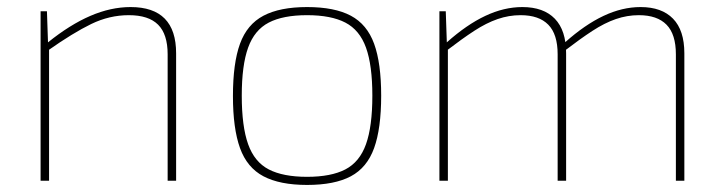

<svg xmlns="http://www.w3.org/2000/svg" viewBox="-20 -512 2050 544"><path d="M350 -492Q479 -492 479 -361V0H455V-358Q455 -415 428 -442Q401 -469 345 -469Q290 -469 238.5 -444Q187 -419 116 -369V-392Q178 -442 236 -467Q294 -492 350 -492ZM113 -480 116 -392 119 -376V0H95V-480Z M850 -492Q928 -492 974 -467.5Q1020 -443 1040 -388Q1060 -333 1060 -241Q1060 -148 1040 -92.5Q1020 -37 974 -12.5Q928 12 850 12Q773 12 726.5 -12.5Q680 -37 660 -92.5Q640 -148 640 -240Q640 -333 660 -388Q680 -443 726.5 -467.5Q773 -492 850 -492ZM850 -469Q782 -469 741.5 -448Q701 -427 683 -377Q665 -327 665 -241Q665 -154 683 -103.5Q701 -53 741.5 -32Q782 -11 850 -11Q918 -11 958.5 -32Q999 -53 1017 -103.5Q1035 -154 1035 -241Q1035 -327 1017 -377Q999 -427 958.5 -448Q918 -469 850 -469Z M1795 -492Q1855 -492 1887 -459Q1919 -426 1919 -361V0H1895V-358Q1895 -415 1868.5 -442Q1842 -469 1790 -469Q1757 -469 1725 -458Q1693 -447 1658.5 -424.5Q1624 -402 1581 -369V-392Q1637 -442 1690 -467Q1743 -492 1795 -492ZM1243 -480 1246 -392 1249 -376V0H1225V-480ZM1460 -492Q1520 -492 1552 -459Q1584 -426 1584 -361V0H1560V-358Q1560 -415 1533.5 -442Q1507 -469 1455 -469Q1422 -469 1390 -458Q1358 -447 1323.5 -424.5Q1289 -402 1246 -369V-392Q1302 -442 1355 -467Q1408 -492 1460 -492Z"/></svg>

Font: Exo 2 Thin
Style: Regular
Weight: 250
Designer: Natanael Gama
Foundry: Natanael Gama
Version: Version 2.010